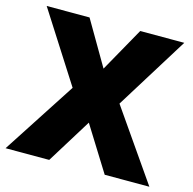

<svg xmlns="http://www.w3.org/2000/svg" viewBox="-105 -820 932 926"><g transform="rotate(15 361.5 -357.0)"><path d="M720 0H497L358 -223L220 0H2L239 -365L16 -714H230L359 -493L483 -714H703L477 -350Z"/></g></svg>

Font: Noto Sans Syriac Eastern Black
Style: Regular
Weight: 900
Designer: Patrick Giasson and the Monotype Design Team
Foundry: Monotype Imaging Inc.
Version: Version 3.001; ttfautohint (v1.8.4.7-5d5b)